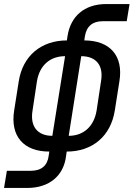

<svg xmlns="http://www.w3.org/2000/svg" viewBox="-31 -750 661 950"><path d="M210 20C204 70 173 95 122 95H3L-11 180H104C213 180 285 119 296 21L299 0C427 0 517 -77 537 -203L560 -349C580 -473 514 -550 386 -550L389 -570C397 -620 427 -645 477 -645H596L610 -730H495C386 -730 318 -669 303 -571L300 -550C173 -550 82 -474 62 -349L39 -203C19 -77 85 0 213 0ZM228 -78C154 -78 117 -125 130 -203L152 -349C165 -426 216 -472 291 -472ZM309 -78 371 -472C445 -472 482 -426 469 -349L447 -203C434 -125 383 -78 309 -78Z"/></svg>

Font: JetBrains Mono Medium
Style: Italic
Weight: 436
Italic angle: -9°
Monospace: yes
Designer: Philipp Nurullin, Konstantin Bulenkov
Foundry: JetBrains
Version: Version 2.305